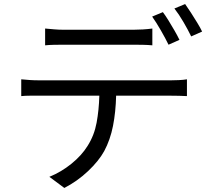

<svg xmlns="http://www.w3.org/2000/svg" viewBox="-20 -872 1040 949"><path d="M203 -731Q225 -729 247.5 -727Q270 -725 294 -725H640Q662 -725 686.5 -726.5Q711 -728 733 -731V-648Q711 -650 686.5 -650.5Q662 -651 640 -651H295Q270 -651 246.5 -650.5Q223 -650 203 -648ZM85 -480Q105 -478 126.5 -476.5Q148 -475 171 -475H826Q842 -475 864 -476Q886 -477 904 -480V-397Q888 -398 866 -398.5Q844 -399 826 -399H554Q552 -318 538.5 -249.5Q525 -181 495 -125Q468 -76 415 -26Q362 24 298 57L224 2Q283 -22 333.5 -63Q384 -104 413 -151Q446 -203 457.5 -265.5Q469 -328 471 -399H171Q149 -399 127 -399Q105 -399 85 -397ZM785 -812Q798 -795 813 -770.5Q828 -746 842.5 -721Q857 -696 867 -675L813 -651Q798 -682 775 -722Q752 -762 732 -790ZM895 -852Q908 -834 924 -809Q940 -784 955 -759.5Q970 -735 979 -716L925 -692Q909 -725 886.5 -763.5Q864 -802 842 -830Z"/></svg>

Font: Chiron Sans HK TT
Style: Regular
Weight: 400
Designer: Ryoko NISHIZUKA 西塚涼子 (kana, bopomofo & ideographs); Paul D. Hunt (Latin, Greek & Cyrillic); Sandoll Communications 산돌커뮤니
Foundry: Adobe
Version: Version 2.022;hotconv 1.0.109;makeotfexe 2.5.65596